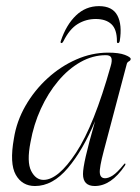

<svg xmlns="http://www.w3.org/2000/svg" viewBox="-20 -614 469 642"><path d="M327 -109.5Q312 -53 313.8 -35.5Q315.5 -18 331.5 -18Q342.5 -18 357 -27.2Q371.5 -36.5 393.5 -63.5Q396.5 -68 398.5 -67Q401 -65.5 397.5 -60Q351.5 8 297 8Q257.5 8 257.5 -32Q257.5 -50.5 266.8 -91.5Q276 -132.5 298 -209Q257.5 -112 206.8 -52Q156 8 97 8Q54 8 32.8 -29.5Q11.5 -67 26.5 -151Q35.5 -208.5 65.2 -260.2Q95 -312 138.8 -352Q182.5 -392 234.8 -415Q287 -438 341.5 -438Q378 -438 397.5 -430.5Q417 -423 417 -417Q417 -412 411.2 -409Q405.5 -406 404 -400.5ZM82 -138.5Q69 -72.5 84.2 -42.5Q99.5 -12.5 125.5 -12.5Q174.5 -12.5 234.5 -103.8Q294.5 -195 350 -392.5Q355.5 -410.5 352.5 -420Q349.5 -429.5 334 -429.5Q290 -429.5 249.2 -406.5Q208.5 -383.5 174.5 -343Q140.5 -302.5 116.5 -250Q92.5 -197.5 82 -138.5ZM300 -550.5Q267.5 -550.5 240 -533.8Q212.5 -517 192 -476Q189 -470 185.5 -470Q181 -470 183.5 -477.5Q201.5 -531 234 -562.2Q266.5 -593.5 311 -593.5Q356 -593.5 372.5 -562.2Q389 -531 380.5 -477.5Q379 -470 374.5 -470Q370.5 -470 371 -476Q371 -516 352.5 -533.2Q334 -550.5 300 -550.5Z"/></svg>

Font: Fraunces 144pt S000 Light
Style: Italic
Weight: 300
Italic angle: -16°
Version: Version 1.000; ttfautohint (v1.8.3)